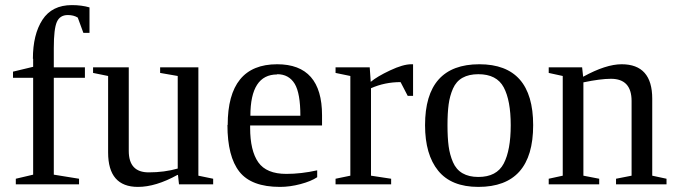

<svg xmlns="http://www.w3.org/2000/svg" viewBox="-20 -723 2649 753"><path d="M110 -493 109 -492Q109 -588 146.5 -645.5Q184 -703 262 -703Q300 -703 331 -694V-594H307L285 -654Q269 -664 246 -664Q215 -664 203 -637Q191 -610 191 -535V-459H313V-418H191V-38L290 -22V0H42V-22L110 -38V-418H31V-442L110 -461Z M678 -37H676Q591 10 521 10Q404 10 404 -125V-425L345 -437V-459H485V-131Q485 -47 563 -47Q625 -47 677 -62V-425L608 -437V-459H758V-34L816 -22V0H682Z M872 -233H873Q873 -471 1067 -471Q1243 -471 1243 -271V-231H961V-222Q961 -132 993 -86.5Q1025 -41 1103 -41Q1161 -41 1224 -55V-28Q1200 -12 1158.5 -1Q1117 10 1078 10Q966 10 919 -49.5Q872 -109 872 -233ZM1067 -432V-431Q962 -431 962 -269H1158Q1158 -357 1136 -394Q1113 -432 1067 -432Z M1434 -402Q1459 -423 1510 -447Q1561 -471 1593 -471H1600V-347H1579L1551 -401Q1489 -401 1435 -377V-34L1514 -22V0H1296V-22L1354 -34V-425L1296 -437V-459H1430Z M1860 -471Q2071 -471 2071 -232Q2071 10 1856 10Q1750 10 1698.5 -53.5Q1647 -117 1647 -232Q1647 -471 1860 -471ZM1983 -232Q1983 -329 1955.5 -380.5Q1928 -432 1856 -432Q1819 -432 1794 -418Q1769 -404 1756.5 -375.5Q1744 -347 1739.5 -313.5Q1735 -280 1735 -232Q1735 -183 1739.5 -149.5Q1744 -116 1756.5 -87Q1769 -58 1794 -43.5Q1819 -29 1856 -29Q1928 -29 1955.5 -81.5Q1983 -134 1983 -232Z M2457 -327Q2457 -414 2376 -414Q2335 -414 2268 -400V-34L2330 -22V0H2132V-22L2187 -34V-425L2132 -437V-459H2263L2267 -422Q2356 -471 2418 -471Q2538 -471 2538 -336V-34L2594 -22V0H2396V-22L2457 -34Z"/></svg>

Font: Libra Serif Modern
Style: Regular
Weight: 400
Designer: Stefan Peev, Context Ltd
Foundry: Stefan Peev, Context Ltd
Version: Version 1.000